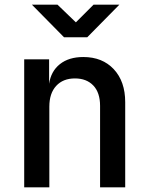

<svg xmlns="http://www.w3.org/2000/svg" viewBox="-20 -805 640 825"><path d="M84 0V-550H191V-445Q199 -499 237.5 -529.5Q276 -560 338 -560Q420 -560 469 -507.5Q518 -455 518 -366V0H410V-350Q410 -407 381 -437.5Q352 -468 302 -468Q251 -468 221.5 -436Q192 -404 192 -347V0ZM255 -645 117 -785H227L306 -709L382 -785H493L355 -645Z"/></svg>

Font: JetBrains Mono NL SemiBold
Style: Regular
Weight: 600
Designer: Philipp Nurullin, Konstantin Bulenkov
Foundry: JetBrains
Version: Version 2.304; ttfautohint (v1.8.4.7-5d5b)